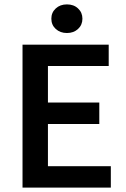

<svg xmlns="http://www.w3.org/2000/svg" viewBox="-20 -858 578 878"><path d="M234.9 -725.6Q214.8 -744.1 214.8 -772.5Q214.8 -800.8 234.9 -819.3Q254.9 -837.9 286.1 -837.9Q317.4 -837.9 336.9 -819.3Q356.9 -800.8 356.9 -772.5Q356.9 -744.1 336.9 -725.6Q316.9 -707 286.1 -707Q255.4 -707 234.9 -725.6ZM83 0V-653.8H477.1V-556.2H199.2V-389.2H434.1V-291H199.2V-98.1H486.8V0Z"/></svg>

Font: SourceSansPro-Semibold
Style: Regular
Weight: 600
Designer: Paul D. Hunt
Foundry: Adobe Systems Incorporated
Version: Version 2.020;PS 2.0;hotconv 1.0.86;makeotf.lib2.5.63406